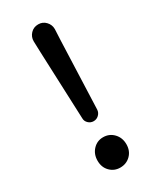

<svg xmlns="http://www.w3.org/2000/svg" viewBox="-196 -815 735 890"><g transform="rotate(-30 171.5 -370.0)"><path d="M131.8 -273.4 117.2 -634.8 115.2 -695.3Q115.2 -718.8 131.3 -735.8Q147.5 -752.9 171.9 -752.9H172.9Q196.3 -752.9 212.4 -735.8Q228.5 -718.8 228.5 -695.3L225.6 -634.8L211.9 -273.4Q210.9 -257.8 199.2 -246.6Q187.5 -235.4 171.4 -235.4Q155.3 -235.4 143.6 -246.6Q131.8 -257.8 131.8 -273.4ZM170.9 12.7Q138.7 12.7 116.7 -9.8Q94.7 -32.2 94.7 -67.4Q94.7 -102.5 116.7 -126Q138.7 -149.4 170.9 -149.4Q204.1 -149.4 226.6 -126Q249 -102.5 249 -67.4Q249 -32.2 226.6 -9.8Q204.1 12.7 170.9 12.7Z"/></g></svg>

Font: Gen Jyuu Gothic P Medium
Style: Regular
Weight: 500
Designer: [Source Han Sans]
Ryoko NISHIZUKA  (kana & ideographs); Paul D. Hunt (Latin, Greek & Cyrillic); Wenlong ZHANG  (bopomofo
Version: Version 1.002.20150607